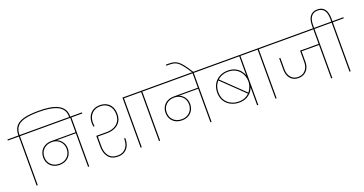

<svg xmlns="http://www.w3.org/2000/svg" viewBox="-78 -1812 5050 2666"><g transform="rotate(-20 2447.0 -479.0)"><path d="M144 0H127V-724H-35V-740H306V-724H144ZM144 -732H127V-744Q127 -814 155 -858Q183 -902 234 -925.5Q285 -949 354.5 -958Q424 -967 507 -967Q590 -967 660.5 -956.5Q731 -946 783 -921Q835 -896 864 -854Q893 -812 893 -749V-733H876V-749Q876 -808 848 -847.5Q820 -887 769.5 -909.5Q719 -932 652 -941.5Q585 -951 507 -951Q429 -951 363 -943Q297 -935 247.5 -913.5Q198 -892 171 -851Q144 -810 144 -744Z M530 -160Q474 -160 432.5 -182.5Q391 -205 368.5 -244.5Q346 -284 346 -334Q346 -387 369.5 -427Q393 -467 435 -489Q477 -511 532 -511H894V-496H582L584 -500Q618 -494 646.5 -472Q675 -450 692.5 -415.5Q710 -381 710 -336Q710 -285 687 -245Q664 -205 623.5 -182.5Q583 -160 530 -160ZM530 -176Q578 -176 614.5 -196.5Q651 -217 672 -253Q693 -289 693 -336Q693 -383 672 -418.5Q651 -454 614.5 -474.5Q578 -495 530 -495Q457 -495 410 -450.5Q363 -406 363 -334Q363 -264 409 -220Q455 -176 530 -176ZM904 0H887V-731H904ZM1066 -724H236V-740H1066Z M1330 9Q1235 9 1188 -50.5Q1141 -110 1141 -205V-365H1294Q1355 -365 1402.5 -386.5Q1450 -408 1477 -449.5Q1504 -491 1504 -550Q1504 -636 1456.5 -684.5Q1409 -733 1331 -733Q1255 -733 1207.5 -684.5Q1160 -636 1160 -553Q1160 -540 1161.5 -527Q1163 -514 1165 -500H1148Q1146 -514 1144.5 -527Q1143 -540 1143 -553Q1143 -613 1166.5 -657Q1190 -701 1232 -725Q1274 -749 1331 -749Q1388 -749 1431 -725.5Q1474 -702 1497.5 -657.5Q1521 -613 1521 -550Q1521 -485 1491.5 -440Q1462 -395 1411 -372Q1360 -349 1294 -349H1149L1158 -358V-204Q1158 -118 1200 -62.5Q1242 -7 1330 -7Q1405 -7 1448.5 -56.5Q1492 -106 1492 -188V-199H1509Q1509 -196 1509 -193Q1509 -190 1509 -188Q1509 -98 1461 -44.5Q1413 9 1330 9ZM1681 0H1664V-740H1843V-724H1681Z M1952 0H1935V-724H1773V-740H2114V-724H1952Z M2338 -160Q2282 -160 2240.5 -182.5Q2199 -205 2176.5 -244.5Q2154 -284 2154 -334Q2154 -387 2177.5 -427Q2201 -467 2243 -489Q2285 -511 2340 -511H2702V-496H2390L2392 -500Q2426 -494 2454.5 -472Q2483 -450 2500.5 -415.5Q2518 -381 2518 -336Q2518 -285 2495 -245Q2472 -205 2431.5 -182.5Q2391 -160 2338 -160ZM2338 -176Q2386 -176 2422.5 -196.5Q2459 -217 2480 -253Q2501 -289 2501 -336Q2501 -383 2480 -418.5Q2459 -454 2422.5 -474.5Q2386 -495 2338 -495Q2265 -495 2218 -450.5Q2171 -406 2171 -334Q2171 -264 2217 -220Q2263 -176 2338 -176ZM2712 0H2695V-731H2712ZM2874 -724H2044V-740H2874Z M2713 -737H2695Q2647 -812 2613 -855Q2579 -898 2550 -918Q2521 -938 2490.5 -943Q2460 -948 2420 -948H2388V-964H2420Q2462 -964 2494 -958.5Q2526 -953 2557.5 -932Q2589 -911 2625.5 -865Q2662 -819 2713 -737Z M3402 0H3385V-305L3397 -316Q3392 -269 3364.5 -223.5Q3337 -178 3287.5 -149Q3238 -120 3166 -120Q3101 -120 3045.5 -148Q2990 -176 2957 -228Q2924 -280 2924 -353Q2924 -428 2956 -481.5Q2988 -535 3042.5 -564Q3097 -593 3163 -593Q3225 -593 3271 -571Q3317 -549 3346 -513Q3375 -477 3388 -435Q3401 -393 3398 -353L3385 -410V-724H2804V-740H3564V-724H3402ZM3166 -136Q3224 -136 3265.5 -156.5Q3307 -177 3333.5 -210Q3360 -243 3372.5 -281.5Q3385 -320 3385 -355Q3385 -394 3372 -433Q3359 -472 3331.5 -504.5Q3304 -537 3262 -557Q3220 -577 3163 -577Q3103 -577 3052.5 -550.5Q3002 -524 2971.5 -474Q2941 -424 2941 -353Q2941 -284 2972 -235.5Q3003 -187 3054 -161.5Q3105 -136 3166 -136ZM3341 -198 3330 -187 2989 -516 3001 -526Z M3673 0H3656V-724H3494V-740H3835V-724H3673Z M4055 -159Q4006 -159 3970 -182Q3934 -205 3915 -246Q3896 -287 3896 -340V-509H3913V-339Q3913 -267 3951.5 -221Q3990 -175 4056 -175Q4125 -175 4165 -221Q4205 -267 4205 -339V-509H4222V-340Q4222 -287 4202 -246Q4182 -205 4144.5 -182Q4107 -159 4055 -159ZM4487 -493H4215V-509H4487ZM4496 0H4479V-732H4496ZM4658 -724H3765V-740H4658Z M4496 -734H4479V-786Q4479 -834 4493 -874.5Q4507 -915 4539 -940Q4571 -965 4624 -965Q4677 -965 4708.5 -940.5Q4740 -916 4753.5 -875.5Q4767 -835 4767 -786V-733H4750V-786Q4750 -829 4738.5 -866Q4727 -903 4699.5 -926Q4672 -949 4624 -949Q4576 -949 4548 -926Q4520 -903 4508 -866Q4496 -829 4496 -786ZM4767 0H4750V-724H4588V-740H4929V-724H4767Z"/></g></svg>

Font: Poppins Devanagari Thin
Style: Regular
Weight: 100
Designer: Ninad Kale (Devanagari), Jonny Pinhorn (Latin)
Foundry: Indian Type Foundry
Version: 4.005